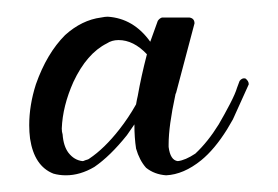

<svg xmlns="http://www.w3.org/2000/svg" viewBox="-20 -216 333 230"><path d="M122 -168Q114 -168 108 -164Q84 -152 68 -118Q55 -89 54 -62Q54 -58 55 -55Q56 -41 62 -33Q69 -24 79 -23Q80 -23 82 -24Q86 -25 87 -26Q105 -38 123 -61Q134 -75 143 -91Q144 -97 145 -101Q149 -124 156 -151Q140 -168 122 -168ZM109 -196Q140 -194 160 -166L169 -191Q171 -194 174 -195H207Q213 -194 213 -188Q213 -188 191 -105Q190 -103 190 -102Q182 -65 182 -43Q182 -41 182 -40Q184 -24 193 -23Q202 -24 214 -32Q229 -46 242 -67Q249 -79 255.5 -91.5Q262 -104 264 -111L267 -119Q270 -123 274 -122Q278 -119 278 -115Q278 -115 259 -73Q255 -66 252 -61Q237 -37 221 -24Q200 -7 179 -6Q165 -7 155 -15Q147 -24 143 -38Q141 -51 141 -67Q136 -60 132 -54Q112 -29 93 -16Q76 -6 59 -6Q51 -6 44 -8Q21 -17 16 -50Q15 -58 15 -66Q15 -90 23 -115Q36 -152 58 -174Q78 -192 101 -195Q106 -196 109 -196Z"/></svg>

Font: Maria
Style: Christmas
Weight: 400
Designer: Muhammad Yoni
Version: Version 001.000